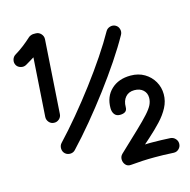

<svg xmlns="http://www.w3.org/2000/svg" viewBox="-141 -964 1294 1311"><g transform="rotate(-15 505.5 -308.0)"><path d="M189.9 -203.6Q168.9 -204.6 155.3 -220.7Q141.6 -236.8 142.6 -257.3L169.9 -671.9Q154.3 -662.1 138.9 -652.8Q123.5 -643.6 109.4 -635.3Q91.3 -624.5 70.1 -630.1Q48.8 -635.7 39.1 -652.3Q28.8 -670.4 34.4 -691.2Q40 -711.9 57.6 -722.2Q87.9 -740.2 118.4 -763.7Q148.9 -787.1 175.8 -812Q180.7 -816.9 191.2 -821.3Q201.7 -825.7 210.4 -825.7H227.5Q249 -825.7 264.2 -809.3Q279.3 -793 278.3 -771.5L244.1 -250.5Q242.7 -229.5 226.6 -215.8Q210.4 -202.1 189.9 -203.6ZM207 15.6Q191.9 1.5 191.2 -20.3Q190.4 -42 204.1 -57.1Q268.6 -125.5 338.9 -209.7Q409.2 -293.9 476.8 -383.5Q544.4 -473.1 601.8 -558.6Q659.2 -644 698.7 -714.8Q709 -732.9 729.7 -738.8Q750.5 -744.6 768.1 -734.9Q786.1 -725.1 791.7 -704.6Q797.4 -684.1 787.6 -666Q745.6 -590.3 686.5 -502.2Q627.4 -414.1 558.6 -322.5Q489.7 -231 418.2 -144.8Q346.7 -58.6 279.3 12.7Q265.1 28.3 243.7 28.8Q222.2 29.3 207 15.6ZM861.8 -201.2Q861.8 -234.4 838.9 -255.6Q815.9 -276.9 776.4 -276.9Q736.8 -276.9 713.9 -250.7Q690.9 -224.6 690.9 -180.7Q690.9 -158.2 677.2 -148.7Q663.6 -139.2 639.6 -139.2Q614.3 -139.2 601.3 -156.5Q588.4 -173.8 588.4 -200.7Q588.4 -281.7 640.4 -330.8Q692.4 -379.9 777.8 -379.9Q833 -379.9 875 -355Q917 -330.1 940.7 -288.8Q964.4 -247.6 964.4 -198.2Q964.4 -149.9 941.2 -105.7Q918 -61.5 878.9 -19.8Q839.8 22 792 64.5L752 100.1Q764.6 99.1 777.6 99.1Q790.5 99.1 803.7 99.1Q834 99.1 865.7 100.1Q897.5 101.1 930.2 103Q950.7 104.5 964.8 119.4Q979 134.3 979 154.8Q979 176.3 963.6 191.4Q948.2 206.5 927.2 205.6Q887.2 203.1 854.5 202.4Q821.8 201.7 792.5 201.7Q748 201.7 706.3 203.9Q664.6 206.1 622.6 210Q599.1 211.9 585.4 196Q571.8 180.2 571.3 158.4Q570.8 136.7 586.9 121.1L725.6 -10.3Q778.8 -61 808.3 -93.8Q837.9 -126.5 849.9 -150.9Q861.8 -175.3 861.8 -201.2Z"/></g></svg>

Font: Mikhak ExtraBold
Style: Regular
Weight: 800
Designer: Amin Abedi
Version: Version 3.3